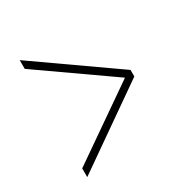

<svg xmlns="http://www.w3.org/2000/svg" viewBox="-119 -700 664 685"><g transform="rotate(-30 212.5 -358.0)"><path d="M50 -117 375 -344V-371L50 -599V-563L344 -357L50 -153Z"/></g></svg>

Font: Noto Serif Hebrew ExtraCondensed Thin
Style: Regular
Weight: 100
Width: 2
Designer: Monotype Design Team
Foundry: Monotype Imaging Inc.
Version: Version 2.004